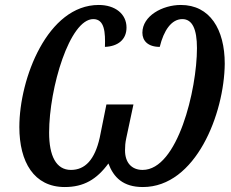

<svg xmlns="http://www.w3.org/2000/svg" viewBox="-20 -744 930 774"><path d="M241 10C318 10 370 -21 417 -85C438 -29 476 10 556 10C769 10 884 -285 886 -487C886 -626 826 -724 709 -724C635 -724 554 -680 554 -612C554 -580 576 -555 624 -555C640 -621 671 -667 715 -667C755 -667 774 -627 774 -550C774 -382 696 -59 555 -59C511 -59 484 -88 484 -138C484 -153 485 -169 489 -187L518 -323H409L382 -189C362 -100 323 -59 266 -59C206 -59 178 -116 178 -209C178 -390 261 -667 356 -667C402 -667 405 -613 403 -555C455 -557 490 -584 490 -633C490 -688 444 -724 378 -724C172 -724 58 -428 58 -232C58 -91 117 10 241 10Z"/></svg>

Font: Noto Serif Condensed Semi
Style: Italic
Weight: 600
Width: 3
Italic angle: -12°
Designer: Monotype Design Team
Foundry: Monotype Imaging Inc.
Version: Version 1.901